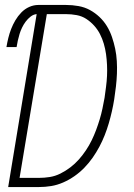

<svg xmlns="http://www.w3.org/2000/svg" viewBox="-20 -755 540 775"><path d="M13 0 128 -698Q115 -697 103.5 -688Q92 -679 83.5 -667.5Q75 -656 69 -643.5Q63 -631 59 -618Q55 -605 52 -591.5Q49 -578 47 -565H6Q9 -583 13.5 -601.5Q18 -620 25 -638Q32 -656 42 -673Q52 -690 66 -704.5Q80 -719 98 -727Q116 -735 135 -735H246Q272 -735 297 -730.5Q322 -726 343 -714.5Q364 -703 381.5 -686.5Q399 -670 411.5 -649.5Q424 -629 432 -605.5Q440 -582 445 -558Q450 -534 451.5 -508.5Q453 -483 452 -457.5Q451 -432 448 -406Q445 -380 441 -354Q437 -329 431.5 -305Q426 -281 419 -257Q412 -233 402.5 -209Q393 -185 381 -162.5Q369 -140 354 -118.5Q339 -97 320.5 -78Q302 -59 280.5 -44Q259 -29 235 -18.5Q211 -8 186.5 -4Q162 0 137 0ZM137 -37Q159 -37 181 -40.5Q203 -44 224 -54.5Q245 -65 264 -79.5Q283 -94 298.5 -111.5Q314 -129 327 -148.5Q340 -168 350 -188.5Q360 -209 368 -230.5Q376 -252 382.5 -273.5Q389 -295 393.5 -316.5Q398 -338 402 -360Q405 -382 408 -404.5Q411 -427 412 -449Q413 -471 412 -493Q411 -515 408 -536.5Q405 -558 399 -578.5Q393 -599 383.5 -617.5Q374 -636 360 -651.5Q346 -667 328.5 -678.5Q311 -690 289.5 -694Q268 -698 246 -698H169L59 -37Z"/></svg>

Font: Iosevka SS04 Extralight
Style: Italic
Weight: 200
Italic angle: -9°
Monospace: yes
Designer: Belleve Invis
Foundry: Belleve Invis
Version: Version 19.0.0; ttfautohint (v1.8.4)